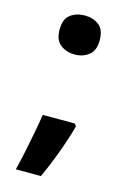

<svg xmlns="http://www.w3.org/2000/svg" viewBox="-108 -586 521 790"><g transform="rotate(15 152.5 -191.5)"><path d="M228 -94 235 -83.1Q226 -48.4 212 -7.7Q198 33 182 73.5Q166 114 149 151H42Q52 111 61 67.5Q70 24 78 -18Q86 -60 91 -94ZM67 -450.6Q67 -496.8 92.2 -515.4Q117.4 -534 153 -534Q188 -534 213 -515.4Q238 -496.8 238 -450.6Q238 -407 213 -387.5Q188 -368 153 -368Q117.4 -368 92.2 -387.5Q67 -407 67 -450.6Z"/></g></svg>

Font: Noto Sans Sinhala
Style: Regular
Weight: 400
Designer: Jelle Bosma - Monotype Design Team
Foundry: Monotype Imaging Inc.
Version: Version 2.006